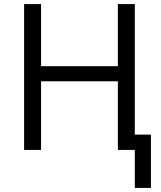

<svg xmlns="http://www.w3.org/2000/svg" viewBox="-20 -734 786 940"><path d="M640 -75H719V186H640V0H557V-336H181V0H98V-714H181V-410H557V-714H640Z"/></svg>

Font: Stephens Clock
Style: Regular
Weight: 400
Designer: Peter Wiegel (catfonts.de) with slight modifications by DT1.org
Version: Version 0.9.1